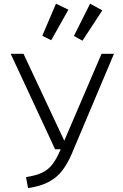

<svg xmlns="http://www.w3.org/2000/svg" viewBox="-20 -991 655 1022"><path d="M586.7 -704.6 360 -167.7Q338.5 -118.5 310.8 -82.3Q283.1 -46.2 240.3 -23.1Q197.4 0 129.2 10.3L118.5 -48.2Q171.8 -56.4 204.6 -72.1Q237.4 -87.7 259.7 -117.2Q282.1 -146.7 303.1 -196.4H273.3L36.9 -704.6H105.1L322.1 -242.1L520.5 -704.6ZM205.1 -800.5 277.9 -971.3 344.1 -939.5 252.8 -776.9ZM373.3 -799.5 459.5 -971.3 524.6 -935.9 419 -774.4Z"/></svg>

Font: Fira Code Light
Style: Regular
Weight: 300
Monospace: yes
Designer: Carrois Corporate, Edenspiekermann AG, Nikita Prokopov
Foundry: Carrois Corporate, Edenspiekermann AG, Nikita Prokopov
Version: Version 6.000; ttfautohint (v1.8.2) -l 8 -r 50 -G 200 -x 14 